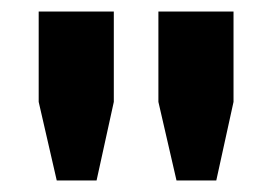

<svg xmlns="http://www.w3.org/2000/svg" viewBox="-20 -707 471 332"><path d="M78.1 -395 46.9 -530.8V-687H176.8V-530.8L147 -395ZM285.2 -395 253.9 -530.8V-687H383.8V-530.8L354 -395Z"/></svg>

Font: Archivo Expanded SemiBold
Style: Regular
Weight: 600
Width: 7
Designer: Hector Gatti
Foundry: Omnibus-Type
Version: Version 2.001